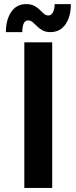

<svg xmlns="http://www.w3.org/2000/svg" viewBox="-20 -929 378 949"><path d="M100.2 0V-719.7H238V0ZM9.1 -770.3Q9.1 -830.7 35.3 -869.7Q61.4 -908.7 109.1 -908.7Q133.5 -908.7 149.4 -900.2Q165.3 -891.8 176.4 -880.6Q187.5 -869.4 197.1 -860.9Q206.7 -852.5 218.3 -852.5Q234.2 -852.5 242.1 -868.8Q250 -885.1 250 -908.7H330.1Q331.1 -850.2 304.7 -810.3Q278.2 -770.3 229.2 -770.3Q205.7 -770.3 190.1 -779.1Q174.4 -787.8 163.1 -799.3Q151.7 -810.7 141.5 -819.5Q131.3 -828.2 119 -828.2Q104.2 -828.2 97.2 -812.9Q90.2 -797.6 90.2 -770.3Z"/></svg>

Font: Reddit Sans Condensed
Style: Regular
Weight: 400
Designer: Stephen Hutchings
Foundry: Reddit
Version: Version 1.014